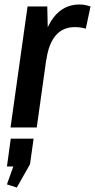

<svg xmlns="http://www.w3.org/2000/svg" viewBox="-20 -569 424 857"><path d="M103 -540H191L195 -364L144 0H27ZM160 -324Q175 -434 219.5 -491.5Q264 -549 335 -549Q348 -549 360.5 -546.5Q373 -544 384 -540L363 -441Q341 -448 314 -448Q261 -448 229 -411Q197 -374 187 -302ZM130 50 114 164 55 268 11 254 65 102 107 174H11L28 50Z"/></svg>

Font: Pathway Extreme Condensed SemiBold
Style: Italic
Weight: 600
Width: 3
Italic angle: -8°
Version: Version 1.001;gftools[0.9.26]